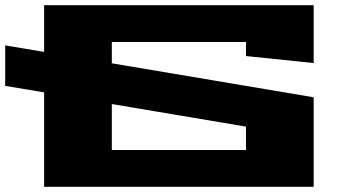

<svg xmlns="http://www.w3.org/2000/svg" viewBox="-20 -720 1319 740"><path d="M0 -389V-545L150 -520V-700H1189V-477L928 -504V-558H411V-476L1189 -345V0H150V-364ZM411 -142H928V-232L411 -319Z"/></svg>

Font: Stalin One
Style: Regular
Weight: 400
Designer: Jovanny Lemonad
Foundry: Alexey Maslov, Jovanny Lemonad
Version: Version 3.002; ttfautohint (v0.91) -l 8 -r 50 -G 200 -x 0 -w